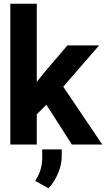

<svg xmlns="http://www.w3.org/2000/svg" viewBox="-20 -770 585 1023"><path d="M35 0H176V-161L227 -212L363 0H525L317 -308L508 -528H339C285 -463 228 -401 176 -334V-750H35ZM168 194 238 233C248 223 257 212 266 198C288 163 309 116 309 61V26H205V68C205 124 189 160 168 194Z"/></svg>

Font: Asimov Pro
Style: Bd
Weight: 700
Designer: Google
Version: Version 2.000980; 2014